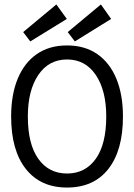

<svg xmlns="http://www.w3.org/2000/svg" viewBox="-20 -831 603 862"><path d="M281 11Q162 11 96 -72.5Q30 -156 30 -308Q30 -406 59.5 -477.5Q89 -549 145 -588Q201 -627 281 -627Q361 -627 417 -588Q473 -549 502.5 -477.5Q532 -406 532 -308Q532 -156 466.5 -72.5Q401 11 281 11ZM281 -52Q363 -52 410 -118Q457 -184 457 -308Q457 -425 410 -494.5Q363 -564 281 -564Q199 -564 152 -494.5Q105 -425 105 -308Q105 -184 152 -118Q199 -52 281 -52ZM316 -645 284 -687 433 -811 479 -746ZM116 -645 84 -687 233 -811 280 -746Z"/></svg>

Font: Inconsolata SemiExpanded Thin
Style: Regular
Weight: 100
Width: 6
Monospace: yes
Designer: Raph Levien, Cyreal, Brenton Simpson
Foundry: Raph Levien, Cyreal, Google
Version: Version 3.100; ttfautohint (v1.8.4.7-5d5b)